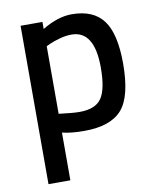

<svg xmlns="http://www.w3.org/2000/svg" viewBox="-82 -575 699 856"><g transform="rotate(-10 267.0 -147.0)"><path d="M68 217V-500H167V-468Q238 -511 301 -511Q399 -511 444 -450.5Q489 -390 489 -255Q489 -106 437.5 -47.5Q386 11 267 11Q207 11 167 1V217ZM284 -422Q259 -422 230 -414Q201 -406 184 -398L167 -390V-84Q231 -76 261 -76Q333 -76 360.5 -116.5Q388 -157 388 -255Q388 -422 284 -422Z"/></g></svg>

Font: TitilliumText
Style: Medium
Weight: 500
Designer: Accademia di Belle Arti di Urbino and others
Foundry: Accademia di Belle Arti di Urbino and others.
Version: Version 60.001